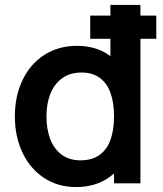

<svg xmlns="http://www.w3.org/2000/svg" viewBox="-20 -740 657 775"><path d="M344.2 -583.3V-677H610.8V-583.3ZM286.7 15Q213.4 15 157.3 -22.2Q101.2 -59.4 70.6 -124.4Q40 -189.4 40 -270.2Q40 -351.9 71 -416.8Q101.9 -481.8 159 -518.4Q216.1 -555 291.2 -555Q365.9 -555 419 -518.1Q472.2 -481.2 499.3 -416.8Q526.5 -352.3 526.5 -270.2Q526.5 -187.8 499 -123.3Q471.4 -58.8 417.3 -21.9Q363.2 15 286.7 15ZM305 -92.8Q351.9 -92.8 382 -114.8Q412.2 -136.7 426.2 -176.3Q440.3 -215.9 440.3 -270.2Q440.3 -324.2 426.5 -363.7Q412.6 -403.2 383.3 -425.2Q354 -447.2 309.2 -447.2Q262.1 -447.2 230.4 -423.9Q198.7 -400.6 183.1 -360.6Q167.5 -320.7 167.5 -270.2Q167.5 -219.2 182.6 -179.2Q197.7 -139.2 228.5 -116Q259.4 -92.8 305 -92.8ZM440.3 0V-379.2H425.7V-720H546.8V0Z"/></svg>

Font: Manrope
Style: Regular
Weight: 400
Designer: Mikhail Sharanda
Foundry: Mikhail Sharanda
Version: Version 4.503